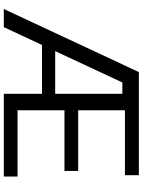

<svg xmlns="http://www.w3.org/2000/svg" viewBox="113 -882 768 1035"><g transform="rotate(90 497.5 -364.0)"><path d="M28 0H126L222 -206H485V0H931V-74H574V-327H901V-401H574V-653H924V-728H368ZM255 -277 424 -639H485V-277Z"/></g></svg>

Font: Wafeq
Style: Regular
Weight: 400
Designer: Rasmus Andersson & Azza Alameddine
Foundry: Google & TypeTogether
Version: Version 3.000;FEAKit 1.0